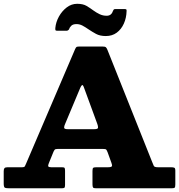

<svg xmlns="http://www.w3.org/2000/svg" viewBox="-20 -1016 966 1036"><path d="M551 -821.5Q585.5 -821.5 610 -839.8Q634.5 -858 648.2 -888.5Q662 -919 663 -956Q663.5 -962 662 -964.5Q660.5 -967 653.5 -967H602Q595 -967 593.5 -964.2Q592 -961.5 589 -956Q581 -931 555.5 -931Q535.5 -931 518 -939.2Q500.5 -947.5 484 -959.5Q466.5 -972.5 447.2 -984Q428 -995.5 396.5 -995.5Q365.5 -995.5 340 -976Q314.5 -956.5 298 -926.8Q281.5 -897 278.5 -865Q278 -857.5 279.2 -853.8Q280.5 -850 289 -850H338Q346.5 -850 352 -857Q355.5 -868.5 364.8 -877.2Q374 -886 392.5 -886Q409.5 -886 424.8 -878Q440 -870 458 -857.5Q476.5 -845 498 -833.2Q519.5 -821.5 551 -821.5ZM413 -542Q418 -554 422.8 -556.8Q427.5 -559.5 433.5 -542.5L505 -347.5Q509.5 -335.5 509 -327.2Q508.5 -319 489.5 -319H344.5Q326 -319 326 -327.5Q326 -336 331 -346.5ZM0 -26.5Q0 -7 5.8 -3.5Q11.5 0 31 0H312Q323.5 0 327.2 -2.8Q331 -5.5 331 -18V-94.5Q331 -106 328.5 -109.8Q326 -113.5 315 -113.5H256.5Q242.5 -113.5 240.5 -118.5Q238.5 -123.5 243.5 -135.5L269 -198Q274 -209.5 279.8 -211Q285.5 -212.5 301 -212.5H533Q550 -212.5 553.2 -208.8Q556.5 -205 561 -193.5L581.5 -136.5Q586.5 -124 583.5 -118.8Q580.5 -113.5 561.5 -113.5H499.5Q486.5 -113.5 482.8 -110.2Q479 -107 479 -93.5V-22Q479 -8.5 482.2 -4.2Q485.5 0 499 0H905Q919 0 922.5 -3.5Q926 -7 926 -21V-95Q926 -108.5 920.5 -111Q915 -113.5 902.5 -113.5H833Q813 -113.5 809.8 -121Q806.5 -128.5 801 -142L559.5 -747.5Q555.5 -757.5 551 -761.2Q546.5 -765 532 -765H411.5Q398 -765 394 -763.2Q390 -761.5 385.5 -751.5L120.5 -132.5Q117 -124 114.2 -118.8Q111.5 -113.5 98 -113.5H20.5Q8 -113.5 4 -108.5Q0 -103.5 0 -92Z"/></svg>

Font: Besley ExtraBold
Style: Regular
Weight: 800
Designer: Owen Earl
Foundry: indestructible type*
Version: Version 2.001